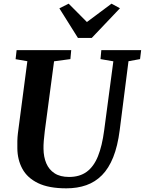

<svg xmlns="http://www.w3.org/2000/svg" viewBox="-20 -1016 789 1046"><path d="M680 -682.5 632 -306Q621 -220 596.8 -159.5Q572.5 -99 535.8 -61.8Q499 -24.5 450.2 -7.2Q401.5 10 341.5 10Q245.5 10 187 -18.5Q128.5 -47 101.8 -96.5Q75 -146 74.5 -208.5Q74 -227.5 74.5 -248Q75 -268.5 77.5 -290L129 -682.5L65 -693.5L70.5 -743H368L363.5 -694L274.5 -682L224 -302Q220.5 -273.5 218.5 -248.8Q216.5 -224 217 -205.5Q217.5 -161 232.2 -126.2Q247 -91.5 277.5 -71.8Q308 -52 356.5 -52Q414 -52 452.5 -80.2Q491 -108.5 513.8 -165Q536.5 -221.5 547.5 -306L597.5 -682L527.5 -694L532 -743H749L743 -694ZM404.5 -809.5 303.5 -970.5 354 -996Q379 -971 403.8 -946Q428.5 -921 453.5 -896Q487 -921 520.5 -946Q554 -971 587.5 -996L633.5 -971L480 -809.5Z"/></svg>

Font: Merriweather Light 18pt
Style: Bold Italic
Weight: 700
Italic angle: -7.8°
Version: Version 2.101